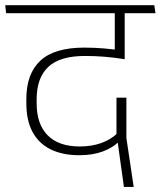

<svg xmlns="http://www.w3.org/2000/svg" viewBox="-35 -648 616 736"><path d="M343.5 -597.5H544L540 -628H339.5ZM442 -608H405.5V-484L442 -484.5ZM-11.5 -597.5H561L556.5 -628H-15ZM405 -435.5 443 -421.5V-609H405ZM449.5 -273.5H411.5V-119L414.5 -114.5L440 68.5H477.5L449.5 -119ZM271 -86.5Q190 -86.5 147.8 -129.2Q105.5 -172 105.5 -252V-267.5Q105.5 -349.5 150 -391.5Q194.5 -433.5 291 -433.5Q328 -433.5 365.5 -430.5Q403 -427.5 443 -421V-452.5Q403.5 -459 365.5 -462.2Q327.5 -465.5 288 -465.5Q173.5 -465.5 119.8 -415.5Q66 -365.5 66 -268.5V-251Q66 -186.5 89.8 -142.2Q113.5 -98 159 -75.5Q204.5 -53 269 -53Q319.5 -53 358 -67Q396.5 -81 420.5 -105L415 -137Q389 -112.5 352.5 -99.5Q316 -86.5 271 -86.5Z"/></svg>

Font: Anek Devanagari ExtraLight
Style: Regular
Weight: 250
Designer: Kailash Malviya (Devanagari) & Yesha Goshar (Latin)
Foundry: Ek Type
Version: Version 1.003